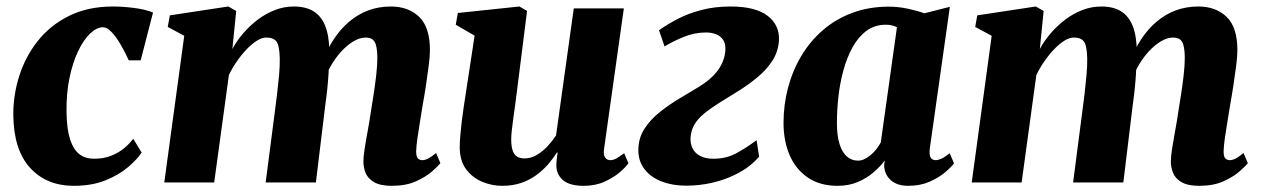

<svg xmlns="http://www.w3.org/2000/svg" viewBox="-20 -576 3982 606"><path d="M213 10.5Q126.5 10.5 74.8 -46.5Q23 -103.5 22 -213.5Q21.5 -275 40.5 -335.5Q59.5 -396 98.5 -445.8Q137.5 -495.5 197.2 -525.5Q257 -555.5 337 -555.5Q366.5 -555.5 402.5 -551Q438.5 -546.5 463 -536.5L424 -385.5H386.5Q375 -411 361 -435Q347 -459 332.5 -474.5Q318 -490 305.5 -490Q285.5 -490 264.8 -470.5Q244 -451 226.8 -415Q209.5 -379 199.2 -329.5Q189 -280 190 -220Q191 -167 201.5 -135.2Q212 -103.5 230.8 -89.2Q249.5 -75 277 -75Q306.5 -75 329.8 -84Q353 -93 370.5 -107.2Q388 -121.5 400.5 -138L427 -94.5Q413 -73 384.2 -48.5Q355.5 -24 312.8 -6.8Q270 10.5 213 10.5Z M725.5 -541.5 713.5 -421.5Q727.5 -447.5 748.2 -471.5Q769 -495.5 794.2 -514.5Q819.5 -533.5 848.2 -544.5Q877 -555.5 907.5 -555.5Q944.5 -555.5 969 -540.8Q993.5 -526 1006.2 -494.8Q1019 -463.5 1019.5 -414Q1019.5 -406 1019.2 -396.2Q1019 -386.5 1018 -376Q1017 -365.5 1015.5 -356L995.5 -374.5Q1011 -418 1033 -451.5Q1055 -485 1082.8 -508.2Q1110.5 -531.5 1143.2 -543.5Q1176 -555.5 1213.5 -555.5Q1269 -555.5 1303 -522.8Q1337 -490 1337 -417.5Q1337 -399.5 1333.2 -369.5Q1329.5 -339.5 1324.5 -306.8Q1319.5 -274 1314.5 -247Q1310.5 -222 1306 -194.5Q1301.5 -167 1297.8 -141.8Q1294 -116.5 1293.5 -98.5Q1293.5 -80.5 1299.5 -75.5Q1305.5 -70.5 1312.5 -70.5Q1321 -70.5 1330.8 -75.2Q1340.5 -80 1356.5 -93L1370 -61Q1363 -52 1343.8 -35Q1324.5 -18 1293 -3.8Q1261.5 10.5 1217 10.5Q1181 10.5 1161.2 -0.8Q1141.5 -12 1134.2 -29.5Q1127 -47 1127 -66.5Q1127 -80.5 1130.8 -105.5Q1134.5 -130.5 1140 -159.8Q1145.5 -189 1149.5 -216.5Q1154 -244.5 1159 -276.5Q1164 -308.5 1167.5 -339.2Q1171 -370 1171 -394.5Q1170.5 -431 1162.2 -444.2Q1154 -457.5 1134.5 -457.5Q1116 -457.5 1096 -445.8Q1076 -434 1056.5 -412.8Q1037 -391.5 1021.2 -362.8Q1005.5 -334 995.5 -300L1019 -390.5Q1018.5 -368.5 1017 -344.2Q1015.5 -320 1013 -295.5Q1010.5 -271 1007 -247L977 0H818.5L846.5 -216Q850.5 -245 854.2 -276.5Q858 -308 860.8 -338.2Q863.5 -368.5 863 -392.5Q862 -432.5 852.5 -445Q843 -457.5 821 -457.5Q807 -457.5 791.2 -447.8Q775.5 -438 759.2 -421.2Q743 -404.5 728.2 -383.2Q713.5 -362 702.5 -339.5L656 0H498.5L561.5 -463L509.5 -491L516 -527.5L700.5 -555.5Z M1564.5 10.5Q1533 10.5 1502.5 -2Q1472 -14.5 1451.8 -41Q1431.5 -67.5 1431 -110Q1431 -127 1432.8 -147.8Q1434.5 -168.5 1437.2 -191.2Q1440 -214 1443.5 -237.5Q1447 -261 1450.5 -283.5L1478 -463.5L1418.5 -498L1425 -535L1619.5 -555.5L1643.5 -541.5L1611.5 -287.5Q1609 -266 1605.8 -243.5Q1602.5 -221 1599.8 -200.2Q1597 -179.5 1595.2 -162.8Q1593.5 -146 1593.5 -136.5Q1593.5 -115 1597.8 -101.8Q1602 -88.5 1611.2 -82.2Q1620.5 -76 1636 -76Q1655.5 -76 1674 -86.8Q1692.5 -97.5 1708 -114.2Q1723.5 -131 1735 -148.5L1791 -549.5H1949L1886.5 -105.5Q1884 -87 1890 -78.8Q1896 -70.5 1906 -70.5Q1915 -70.5 1924.2 -75.2Q1933.5 -80 1950 -92.5L1963.5 -61Q1956 -49.5 1936.8 -32.8Q1917.5 -16 1888.5 -2.8Q1859.5 10.5 1822.5 10.5Q1782 10.5 1761.2 -4.2Q1740.5 -19 1736.5 -44.5Q1736 -48.5 1736 -54Q1736 -59.5 1736.5 -66.2Q1737 -73 1738 -80.2Q1739 -87.5 1740 -94L1738 -95Q1726 -76 1709.8 -57.2Q1693.5 -38.5 1672.2 -23Q1651 -7.5 1624.5 1.5Q1598 10.5 1564.5 10.5Z M2147.5 10Q2099.5 10 2064.5 -4.8Q2029.5 -19.5 2011.2 -46.2Q1993 -73 1995 -108.5Q1996.5 -143 2015 -171Q2033.5 -199 2062.2 -222Q2091 -245 2123.5 -264.5Q2156 -284 2186 -302Q2226 -326.5 2246.8 -355.5Q2267.5 -384.5 2269.5 -418.5Q2270.5 -438.5 2262.2 -450.5Q2254 -462.5 2239.8 -468Q2225.5 -473.5 2208.5 -473.5Q2171.5 -473.5 2137.2 -459.2Q2103 -445 2077.5 -429.5L2060 -480.5Q2085 -498.5 2118.5 -516Q2152 -533.5 2194 -544.5Q2236 -555.5 2285.5 -555.5Q2365 -555.5 2403.2 -525.8Q2441.5 -496 2438.5 -447Q2436 -412.5 2417.8 -384.2Q2399.5 -356 2371.2 -332.5Q2343 -309 2310.5 -288.8Q2278 -268.5 2248 -250Q2221 -233 2201.5 -216.8Q2182 -200.5 2171.5 -182.5Q2161 -164.5 2159.5 -141.5Q2158.5 -122.5 2166 -107.5Q2173.5 -92.5 2190 -83.8Q2206.5 -75 2231.5 -75Q2271 -75 2301.5 -91Q2332 -107 2368 -133.5L2376 -81.5Q2349 -50.5 2311.2 -30.2Q2273.5 -10 2231.2 0Q2189 10 2147.5 10Z M2914.5 -106Q2912.5 -86.5 2917.5 -78.5Q2922.5 -70.5 2933 -70.5Q2941 -70.5 2951.5 -75.2Q2962 -80 2977.5 -92.5L2991 -60.5Q2983.5 -49.5 2963.5 -32.5Q2943.5 -15.5 2914 -2.5Q2884.5 10.5 2846.5 10.5Q2812 10.5 2792 -7Q2772 -24.5 2770.5 -53.5L2772.5 -69.5Q2758.5 -50.5 2737 -32Q2715.5 -13.5 2687.2 -1.5Q2659 10.5 2623.5 10.5Q2568 10.5 2529.8 -15.5Q2491.5 -41.5 2472.2 -86.5Q2453 -131.5 2453 -188Q2453 -245 2467.2 -299Q2481.5 -353 2509 -399.2Q2536.5 -445.5 2576.8 -480.5Q2617 -515.5 2669.5 -535.2Q2722 -555 2785.5 -555Q2815 -555 2845.5 -548.5Q2876 -542 2897.5 -534L2978 -554.5ZM2811 -490Q2804.5 -493.5 2795.5 -495.8Q2786.5 -498 2776 -498Q2741 -498 2715 -478.8Q2689 -459.5 2671 -427Q2653 -394.5 2642 -354Q2631 -313.5 2626.2 -270.5Q2621.5 -227.5 2621.5 -187.5Q2621.5 -148 2629.8 -121.5Q2638 -95 2653 -82Q2668 -69 2688 -69Q2698 -69 2707.8 -73.5Q2717.5 -78 2727 -85.8Q2736.5 -93.5 2745 -104Q2753.5 -114.5 2760 -126.5Z M3274 -541.5 3262 -421.5Q3276 -447.5 3296.8 -471.5Q3317.5 -495.5 3342.8 -514.5Q3368 -533.5 3396.8 -544.5Q3425.5 -555.5 3456 -555.5Q3493 -555.5 3517.5 -540.8Q3542 -526 3554.8 -494.8Q3567.5 -463.5 3568 -414Q3568 -406 3567.8 -396.2Q3567.5 -386.5 3566.5 -376Q3565.5 -365.5 3564 -356L3544 -374.5Q3559.5 -418 3581.5 -451.5Q3603.5 -485 3631.2 -508.2Q3659 -531.5 3691.8 -543.5Q3724.5 -555.5 3762 -555.5Q3817.5 -555.5 3851.5 -522.8Q3885.5 -490 3885.5 -417.5Q3885.5 -399.5 3881.8 -369.5Q3878 -339.5 3873 -306.8Q3868 -274 3863 -247Q3859 -222 3854.5 -194.5Q3850 -167 3846.2 -141.8Q3842.5 -116.5 3842 -98.5Q3842 -80.5 3848 -75.5Q3854 -70.5 3861 -70.5Q3869.5 -70.5 3879.2 -75.2Q3889 -80 3905 -93L3918.5 -61Q3911.5 -52 3892.2 -35Q3873 -18 3841.5 -3.8Q3810 10.5 3765.5 10.5Q3729.5 10.5 3709.8 -0.8Q3690 -12 3682.8 -29.5Q3675.5 -47 3675.5 -66.5Q3675.5 -80.5 3679.2 -105.5Q3683 -130.5 3688.5 -159.8Q3694 -189 3698 -216.5Q3702.5 -244.5 3707.5 -276.5Q3712.5 -308.5 3716 -339.2Q3719.5 -370 3719.5 -394.5Q3719 -431 3710.8 -444.2Q3702.5 -457.5 3683 -457.5Q3664.5 -457.5 3644.5 -445.8Q3624.5 -434 3605 -412.8Q3585.5 -391.5 3569.8 -362.8Q3554 -334 3544 -300L3567.5 -390.5Q3567 -368.5 3565.5 -344.2Q3564 -320 3561.5 -295.5Q3559 -271 3555.5 -247L3525.5 0H3367L3395 -216Q3399 -245 3402.8 -276.5Q3406.5 -308 3409.2 -338.2Q3412 -368.5 3411.5 -392.5Q3410.5 -432.5 3401 -445Q3391.5 -457.5 3369.5 -457.5Q3355.5 -457.5 3339.8 -447.8Q3324 -438 3307.8 -421.2Q3291.5 -404.5 3276.8 -383.2Q3262 -362 3251 -339.5L3204.5 0H3047L3110 -463L3058 -491L3064.5 -527.5L3249 -555.5Z"/></svg>

Font: Merriweather 48pt Black
Style: Italic
Weight: 900
Italic angle: -7.8°
Version: Version 2.101